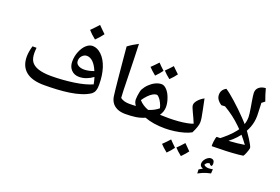

<svg xmlns="http://www.w3.org/2000/svg" viewBox="-126 -1127 2660 1825"><g transform="rotate(20 1204.0 -214.5)"><path d="M311 0Q189 0 127 -51Q65 -102 65 -199Q65 -223 69.5 -250.5Q74 -278 83 -309H124Q123 -296 122 -283Q121 -270 121 -259Q121 -200 143.5 -168.5Q166 -137 214 -121Q239 -113 271 -108.5Q303 -104 343 -104Q403 -104 462 -108.5Q521 -113 575.5 -121Q630 -129 675 -141Q720 -153 753 -168Q750 -184 746 -201.5Q742 -219 736 -237Q706 -214 670 -200.5Q634 -187 597 -187Q548 -187 517.5 -219Q487 -251 487 -304Q487 -356 506 -403Q525 -450 554 -478Q586 -508 620 -508Q668 -508 711 -467Q754 -426 779 -352Q791 -314 797 -272.5Q803 -231 803 -186Q803 -174 802 -156.5Q801 -139 794 -119.5Q787 -100 768 -84Q729 -58 677.5 -41.5Q626 -25 565.5 -16Q505 -7 440.5 -3.5Q376 0 311 0ZM618 -269Q639 -269 664 -274Q689 -279 716 -289Q693 -345 663.5 -373Q634 -401 601 -401Q575 -401 554.5 -379.5Q534 -358 534 -327Q534 -300 557.5 -284.5Q581 -269 618 -269ZM619 -573Q570 -612 544 -643Q568 -667 586 -686Q604 -705 617 -720Q630 -707 647.5 -689.5Q665 -672 687 -651Q675 -634 658 -614.5Q641 -595 619 -573Z M1133 -6Q1080 -6 1045.5 -23Q1011 -40 993 -68.5Q975 -97 971 -135Q968 -157 963.5 -198Q959 -239 954 -291.5Q949 -344 943.5 -401Q938 -458 933 -513.5Q928 -569 924 -614Q948 -632 973.5 -647.5Q999 -663 1026 -677Q1029 -601 1031 -526Q1033 -451 1035 -373Q1037 -295 1039 -210L1043 -136Q1062 -122 1084.5 -116Q1107 -110 1135 -110Q1141 -110 1141 -102V-14Q1141 -6 1133 -6Z M1125 -6Q1116 -6 1116 -15V-101Q1116 -110 1125 -110Q1146 -110 1164.5 -110.5Q1183 -111 1200 -112Q1178 -142 1178 -171Q1178 -186 1180.5 -207.5Q1183 -229 1187.5 -248.5Q1192 -268 1196 -276Q1214 -309 1241 -335Q1268 -361 1299 -376Q1330 -391 1361 -391Q1387 -391 1413.5 -363Q1440 -335 1456 -289Q1473 -243 1473 -201Q1473 -154 1444 -112Q1463 -112 1486.5 -111Q1510 -110 1536 -110Q1545 -110 1545 -102V-14Q1545 -6 1536 -6Q1410 -6 1325 -39Q1283 -20 1235.5 -13Q1188 -6 1125 -6ZM1323 -117Q1382 -135 1423 -170Q1417 -196 1403 -223.5Q1389 -251 1374 -266Q1361 -281 1350 -281Q1333 -281 1312 -269Q1291 -257 1269 -234.5Q1247 -212 1226 -181Q1245 -159 1270.5 -142.5Q1296 -126 1323 -117ZM1412 -461Q1391 -478 1374 -493Q1357 -508 1344 -523Q1358 -536 1374.5 -553.5Q1391 -571 1410 -592Q1418 -583 1434 -568Q1450 -553 1473 -531Q1448 -496 1412 -461ZM1273 -446Q1251 -464 1234 -479.5Q1217 -495 1204 -509Q1220 -524 1237 -541.5Q1254 -559 1271 -577Q1279 -568 1294.5 -552.5Q1310 -537 1333 -516Q1321 -499 1306 -481.5Q1291 -464 1273 -446Z M1528 -6Q1520 -6 1520 -14V-102Q1520 -110 1528 -110Q1580 -110 1628.5 -114Q1677 -118 1715.5 -125.5Q1754 -133 1774 -142Q1766 -164 1752.5 -192Q1739 -220 1729 -242Q1719 -264 1712.5 -279.5Q1706 -295 1706 -307Q1706 -330 1730 -357.5Q1754 -385 1789 -403Q1803 -333 1812 -290.5Q1821 -248 1825 -222Q1829 -196 1829 -176Q1829 -155 1818.5 -124.5Q1808 -94 1791 -61Q1764 -45 1721 -32.5Q1678 -20 1627.5 -13Q1577 -6 1528 -6ZM1765 189Q1722 155 1697 127Q1726 101 1763 58Q1767 61 1782 76.5Q1797 92 1825 120Q1815 134 1800 151.5Q1785 169 1765 189ZM1626 204Q1602 185 1585 169Q1568 153 1557 141Q1573 126 1590 108.5Q1607 91 1624 72Q1630 79 1645.5 94.5Q1661 110 1686 134Q1674 151 1659 168.5Q1644 186 1626 204Z M2010 0Q2007 -1 2007 -12Q2007 -24 2009.5 -45Q2012 -66 2016 -82.5Q2020 -99 2023 -99Q2051 -99 2084.5 -100Q2118 -101 2154 -103Q2190 -105 2227.5 -109Q2265 -113 2300 -119Q2269 -161 2237.5 -198.5Q2206 -236 2169 -270Q2133 -305 2091 -337Q2049 -369 1998 -399L1961 -397Q1937 -412 1921 -434Q1905 -456 1905 -484Q1905 -509 1917 -528Q1929 -547 1953 -560Q1976 -545 2002 -524Q2028 -503 2057 -477Q2090 -448 2125 -414Q2160 -380 2192.5 -346Q2225 -312 2248 -283Q2263 -265 2281.5 -239Q2300 -213 2317 -186Q2334 -159 2345.5 -137.5Q2357 -116 2357 -107Q2357 -101 2352.5 -86.5Q2348 -72 2342 -56.5Q2336 -41 2330 -29.5Q2324 -18 2320 -17Q2303 -14 2272 -11Q2241 -8 2208 -6Q2175 -4 2149 -3Q2140 -3 2121 -2.5Q2102 -2 2079.5 -1.5Q2057 -1 2038 -0.5Q2019 0 2010 0ZM1968 291 1966 251 2003 229Q1970 219 1970 190Q1970 171 1981 153Q1992 135 2008.5 123Q2025 111 2041 111Q2079 111 2079 153Q2079 165 2073 178L2054 173V171Q2054 161 2042 161Q2030 161 2020 168.5Q2010 176 2003 190Q2020 208 2051 208Q2061 208 2072 206.5Q2083 205 2094 203L2091 246Q2065 251 2046.5 257Q2028 263 2010 270.5Q1992 278 1968 291Z M2102 -75 2044 -88Q2088 -122 2124 -155.5Q2160 -189 2187 -224Q2213 -259 2228 -297.5Q2243 -336 2243 -379Q2243 -392 2240 -416Q2237 -440 2232 -469.5Q2227 -499 2222 -528Q2217 -557 2214 -580Q2211 -603 2211 -614Q2211 -650 2236.5 -671Q2262 -692 2303 -694Q2313 -659 2321 -632Q2329 -605 2342 -572L2311 -548Q2312 -540 2312.5 -520Q2313 -500 2314 -478.5Q2315 -457 2315.5 -439.5Q2316 -422 2316 -418Q2316 -358 2295.5 -303Q2275 -248 2239 -201Q2211 -163 2176.5 -132Q2142 -101 2102 -75Z"/></g></svg>

Font: Noto Naskh Arabic SemiBold
Style: Regular
Weight: 600
Designer: Monotype Design Team, David Williams, Mohamad Dakak and Nizar Qandah
Foundry: Monotype Imaging Inc.
Version: Version 2.016